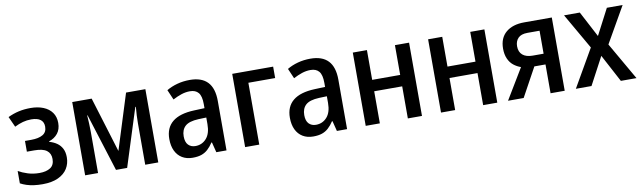

<svg xmlns="http://www.w3.org/2000/svg" viewBox="-37 -965 4648 1391"><g transform="rotate(-10 2287.0 -269.5)"><path d="M201 -549Q254 -549 294.5 -532.5Q335 -516 357.5 -484.5Q380 -453 380 -408Q380 -361 356 -331Q332 -301 292 -288V-284Q324 -275 347.5 -258.5Q371 -242 384.5 -216Q398 -190 398 -152Q398 -106 375.5 -69.5Q353 -33 307 -11.5Q261 10 192 10Q158 10 128.5 6Q99 2 74.5 -6Q50 -14 30 -25V-116Q59 -99 98.5 -86.5Q138 -74 184 -74Q234 -74 264 -93.5Q294 -113 294 -158Q294 -199 265.5 -220.5Q237 -242 174 -242H120V-321H166Q220 -321 251 -339Q282 -357 282 -398Q282 -432 259 -449.5Q236 -467 191 -467Q159 -467 129.5 -459Q100 -451 68 -435L33 -512Q73 -531 113.5 -540Q154 -549 201 -549Z M1044 -539V0H948V-305Q948 -332 949.5 -362.5Q951 -393 954 -425H950L815 0H733L599 -425H596Q598 -395 599.5 -364Q601 -333 601 -304V0H506V-539H649L774 -132L902 -539Z M1372 -549Q1459 -549 1502.5 -503Q1546 -457 1546 -364V0H1471L1452 -75H1448Q1429 -46 1408 -27Q1387 -8 1360.5 1Q1334 10 1296 10Q1252 10 1219.5 -9.5Q1187 -29 1169.5 -65.5Q1152 -102 1152 -153Q1152 -235 1205.5 -278.5Q1259 -322 1365 -326L1442 -329V-359Q1442 -418 1421 -443Q1400 -468 1359 -468Q1327 -468 1295.5 -457.5Q1264 -447 1232 -430L1200 -504Q1235 -525 1279 -537Q1323 -549 1372 -549ZM1385 -258Q1316 -255 1287 -228.5Q1258 -202 1258 -154Q1258 -111 1278 -90.5Q1298 -70 1330 -70Q1379 -70 1411 -106Q1443 -142 1443 -211V-260Z M1984 -539V-455H1787V0H1683V-539Z M2259 -549Q2346 -549 2389.5 -503Q2433 -457 2433 -364V0H2358L2339 -75H2335Q2316 -46 2295 -27Q2274 -8 2247.5 1Q2221 10 2183 10Q2139 10 2106.5 -9.5Q2074 -29 2056.5 -65.5Q2039 -102 2039 -153Q2039 -235 2092.5 -278.5Q2146 -322 2252 -326L2329 -329V-359Q2329 -418 2308 -443Q2287 -468 2246 -468Q2214 -468 2182.5 -457.5Q2151 -447 2119 -430L2087 -504Q2122 -525 2166 -537Q2210 -549 2259 -549ZM2272 -258Q2203 -255 2174 -228.5Q2145 -202 2145 -154Q2145 -111 2165 -90.5Q2185 -70 2217 -70Q2266 -70 2298 -106Q2330 -142 2330 -211V-260Z M2674 -539V-320H2880V-539H2984V0H2880V-236H2674V0H2570V-539Z M3228 -539V-320H3434V-539H3538V0H3434V-236H3228V0H3124V-539Z M3732 0H3617L3752 -224Q3723 -234 3699 -253Q3675 -272 3661 -303.5Q3647 -335 3647 -378Q3647 -456 3696.5 -497.5Q3746 -539 3831 -539H4034V0H3930V-212H3848ZM3750 -377Q3750 -335 3776 -313Q3802 -291 3850 -291H3930V-460H3841Q3794 -460 3772 -437Q3750 -414 3750 -377Z M4275 -276 4124 -539H4240L4340 -349L4439 -539H4555L4404 -275L4562 0H4447L4339 -203L4231 0H4116Z"/></g></svg>

Font: Noto Sans Display SemiCondensed Medium
Style: Regular
Weight: 500
Width: 4
Designer: Monotype Design Team
Foundry: Monotype Imaging Inc.
Version: Version 2.003